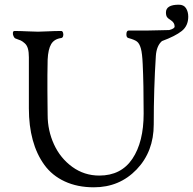

<svg xmlns="http://www.w3.org/2000/svg" viewBox="-20 -784 822 818"><path d="M709 -697Q696 -705 691.5 -711.5Q687 -718 687 -731Q687 -764 742 -764Q763 -764 772.5 -749Q782 -734 782 -713Q782 -674 754.5 -652Q727 -630 670 -609Q647 -589 644 -546Q635 -407 635 -254Q635 -138 562 -62Q489 14 380 14Q310 14 256 -11Q202 -36 169 -81.5Q136 -127 119.5 -187.5Q103 -248 103 -322V-540Q103 -562 99 -576.5Q95 -591 85.5 -599.5Q76 -608 68.5 -611.5Q61 -615 46 -620Q41 -622 37.5 -630Q34 -638 35 -645Q36 -652 42 -652Q67 -652 95.5 -650.5Q124 -649 142 -649Q159 -649 185 -650.5Q211 -652 241 -652Q246 -652 248.5 -645Q251 -638 249 -630.5Q247 -623 241 -622Q211 -618 198 -596Q185 -574 183 -530Q182 -500 182 -463.5Q182 -427 182 -399Q182 -371 182.5 -339.5Q183 -308 183 -294Q183 -228 210 -169Q237 -110 288 -73Q339 -36 403 -36Q496 -36 544 -107.5Q592 -179 592 -300Q592 -426 588 -510Q586 -557 580 -578Q574 -599 563.5 -607Q553 -615 527 -622Q518 -624 518.5 -639Q519 -654 529 -654H611Q633 -654 658 -655Q683 -656 701 -656Q724 -662 724 -671Q724 -687 709 -697Z"/></svg>

Font: EB Garamond
Style: SC
Weight: 400
Version: Version 000.010